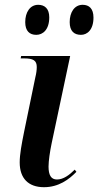

<svg xmlns="http://www.w3.org/2000/svg" viewBox="-20 -769 409 799"><path d="M317 -624C343 -624 369 -645 369 -696C369 -733 351 -749 324 -749C290 -749 270 -718 270 -677C270 -640 288 -624 317 -624ZM131 -624C158 -624 185 -645 185 -697C185 -733 166 -749 139 -749C105 -749 85 -718 85 -677C85 -640 103 -624 131 -624ZM163 10C224 10 267 -22 298 -54L291 -63C269 -41 244 -22 217 -22C192 -22 182 -41 182 -76C182 -99 188 -140 195 -173L272 -536H68L66 -526H80C119 -526 133 -517 133 -490C133 -478 131 -463 127 -447L80 -219C70 -169 62 -127 62 -93C62 -27 98 10 163 10Z"/></svg>

Font: Noto Serif Display SemiCondensed SemiBold
Style: Italic
Weight: 600
Width: 4
Italic angle: -12°
Designer: Monotype Design Team
Foundry: Monotype Imaging Inc.
Version: Version 2.009